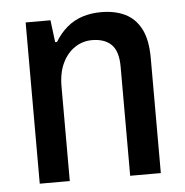

<svg xmlns="http://www.w3.org/2000/svg" viewBox="-44 -581 600 624"><g transform="rotate(-5 256.0 -269.0)"><path d="M61 0V-526H142L151 -454H157Q174 -482 196.5 -501Q219 -520 247 -529Q275 -538 308 -538Q353 -538 386 -522Q419 -506 437.5 -470.5Q456 -435 456 -375V0H356V-356Q356 -381 350.5 -399Q345 -417 334 -428Q323 -439 307 -444.5Q291 -450 271 -450Q240 -450 214.5 -433Q189 -416 174 -384.5Q159 -353 159 -308V0Z"/></g></svg>

Font: Archivo SemiCondensed Medium
Style: Regular
Weight: 500
Width: 4
Designer: Hector Gatti
Foundry: Omnibus-Type
Version: Version 2.001